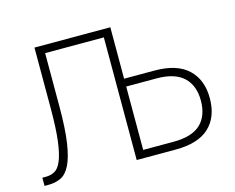

<svg xmlns="http://www.w3.org/2000/svg" viewBox="-98 -844 1217 995"><g transform="rotate(-15 510.0 -347.0)"><path d="M25 -38H45Q70 -38 91.5 -49.5Q113 -61 128 -97Q143 -133 151.5 -199.5Q160 -266 160 -375V-700H567V-424H730Q850 -424 910 -367.5Q970 -311 970 -212Q970 -111 910.5 -55.5Q851 0 730 0H521V-658H206V-375Q206 -254 195 -179.5Q184 -105 163.5 -63.5Q143 -22 113 -8Q83 6 45 6H25ZM567 -382V-42H730Q829 -42 875.5 -86Q922 -130 922 -212Q922 -293 874.5 -337.5Q827 -382 730 -382Z"/></g></svg>

Font: PT Root UI Web Light
Style: Regular
Weight: 300
Designer: Vitaly Kuzmin
Foundry: ParaType Ltd.
Version: Version 1.000W